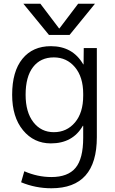

<svg xmlns="http://www.w3.org/2000/svg" viewBox="-20 -777 613 1027"><path d="M298 -625 398 -757H488L352 -590H242L105 -757H196L296 -625ZM117 -270Q117 -177 158.5 -123.5Q200 -70 268 -70Q337 -70 381 -122Q425 -174 425 -265V-275Q425 -365 381 -417.5Q337 -470 268 -470Q197 -470 157 -418.5Q117 -367 117 -270ZM45 -270Q45 -395 100 -462.5Q155 -530 252 -530Q369 -530 425 -433H427L428 -520H498V-43Q498 230 255 230Q170 230 93 198L110 139Q181 170 255 170Q343 170 384 121Q425 72 425 -40V-104H423Q369 -10 252 -10Q161 -10 103 -80.5Q45 -151 45 -270Z"/></svg>

Font: M PLUS 1p
Style: Regular
Weight: 400
Version: Version 1.062